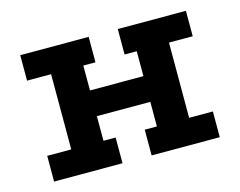

<svg xmlns="http://www.w3.org/2000/svg" viewBox="-71 -552 821 656"><g transform="rotate(-15 339.5 -223.5)"><path d="M46 -447H288V-357H245V-269H434V-357H391V-447H632V-357H548V-91H632V0H391V-91H434V-178H245V-91H288V0H46V-91H131V-357H46Z"/></g></svg>

Font: Podkova
Style: Bold
Weight: 700
Designer: Ilya Yudin
Foundry: Cyreal (www.cyreal.org)
Version: Version 2.102; ttfautohint (v1.8.1.43-b0c9)